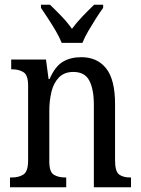

<svg xmlns="http://www.w3.org/2000/svg" viewBox="-20 -786 594 806"><path d="M22 0V-41H30Q59 -41 78.5 -53.5Q98 -66 98 -113V-427Q98 -471 78.5 -483Q59 -495 32 -495H27V-536H173L184 -454H188Q211 -507 243.5 -526.5Q276 -546 321 -546Q388 -546 425.5 -499Q463 -452 463 -349V-113Q463 -66 480 -53.5Q497 -41 526 -41H530V0H374V-346Q374 -411 355 -447.5Q336 -484 288 -484Q250 -484 227.5 -461Q205 -438 196 -400.5Q187 -363 187 -321V-108Q187 -64 206 -52.5Q225 -41 253 -41H258V0ZM239 -606Q230 -629 214.5 -655.5Q199 -682 182 -708Q165 -734 152 -753V-766H190Q213 -744 238 -718Q263 -692 282 -665Q302 -692 327 -718Q352 -744 375 -766H413V-753Q399 -734 382.5 -708Q366 -682 350.5 -655.5Q335 -629 326 -606Z"/></svg>

Font: Noto Serif Hebrew Condensed
Style: Regular
Weight: 400
Width: 3
Designer: Monotype Design Team
Foundry: Monotype Imaging Inc.
Version: Version 2.004; ttfautohint (v1.8.4.7-5d5b)